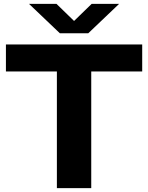

<svg xmlns="http://www.w3.org/2000/svg" viewBox="-20 -969 763 989"><path d="M273 0V-601H10.5V-740H712.5V-601H450V0ZM288.5 -797.5 129.5 -949H271L361.5 -861L452 -949H593.5L434.5 -797.5Z"/></svg>

Font: Encode Sans Exp
Style: Bold
Weight: 700
Width: 7
Designer: Multiple Designers
Foundry: Impallari Type
Version: Version 3.002; ttfautohint (v1.8.3) -l 8 -r 50 -G 200 -x 14 